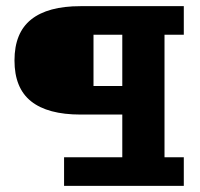

<svg xmlns="http://www.w3.org/2000/svg" viewBox="-20 -603 650 623"><path d="M187.9 0V-92.6H376.8V-231.3H241.1Q135 -231.3 81 -274.2Q27 -317.1 27 -406.8Q27 -496.5 81 -539.7Q135 -583 241.1 -583H576.4V-490.4H513.8V-92.6H576.4V0ZM283.4 -323.9H376.8V-490.4H283.4Z"/></svg>

Font: Rokkitt SemiBold
Style: Regular
Weight: 600
Designer: Vernon Adams
Foundry: Vernon Adams
Version: Version 3.103